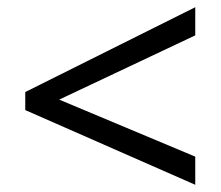

<svg xmlns="http://www.w3.org/2000/svg" viewBox="-20 -628 612 532"><path d="M521 -116 50 -323V-373L521 -608V-530L144 -352L521 -194Z"/></svg>

Font: Noto Sans PhagsPa
Style: Regular
Weight: 400
Designer: Monotype Design Team
Foundry: Monotype Imaging Inc.
Version: Version 2.004; ttfautohint (v1.8.4.7-5d5b)